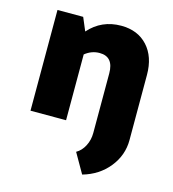

<svg xmlns="http://www.w3.org/2000/svg" viewBox="-108 -586 814 902"><g transform="rotate(15 299.0 -134.5)"><path d="M62 0V-490H187L214 -426Q276 -496 371 -496Q452 -496 499.5 -444Q547 -392 547 -304V13Q547 87 499.5 146Q452 205 374 227L319 131Q344 117 359 88Q374 59 374 25V-265Q374 -346 306 -346Q267 -346 235 -320V0Z"/></g></svg>

Font: Cantarell Extra Bold
Style: Regular
Weight: 800
Designer: Dave Crossland, Nikolaus Waxweiler, Florian Fecher, Jacques Le Bailly, Eben Sorkin, Alexei Vanyashin, Alexios Zavras, Em
Version: Version 0.303